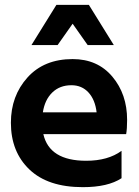

<svg xmlns="http://www.w3.org/2000/svg" viewBox="-20 -760 575 793"><path d="M218 -574H110L213 -740H347L450 -574H342L280 -662ZM482 -24Q426 13 322 13Q178 13 101.5 -60Q25 -133 25 -253Q25 -364 93.5 -440Q162 -516 280 -516Q383 -516 444 -443.5Q505 -371 505 -265Q505 -227 501 -206H159Q184 -96 336 -96Q426 -96 482 -137ZM379 -296Q373 -348 345.5 -378Q318 -408 275 -408Q227 -408 196 -378Q165 -348 157 -296Z"/></svg>

Font: Techna Sans
Style: Regular
Weight: 400
Designer: Carl Enlund
Version: Version 1.003